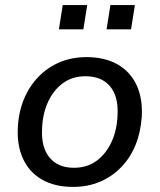

<svg xmlns="http://www.w3.org/2000/svg" viewBox="-20 -724 626 753"><path d="M267 9Q195 9 145 -19.5Q95 -48 70.5 -101Q46 -154 50 -224Q53 -285 74 -335.5Q95 -386 131 -423Q167 -460 214.5 -480Q262 -500 319 -500Q391 -500 441 -471.5Q491 -443 515.5 -390.5Q540 -338 536 -267Q532 -206 511.5 -155.5Q491 -105 455 -68Q419 -31 371.5 -11Q324 9 267 9ZM270 -66Q322 -66 359 -93.5Q396 -121 417.5 -167.5Q439 -214 441 -273Q445 -345 412 -385Q379 -425 315 -425Q264 -425 227 -398Q190 -371 168.5 -324.5Q147 -278 145 -219Q141 -147 174 -106.5Q207 -66 270 -66ZM398 -609 413 -704H509L494 -609ZM211 -609 226 -704H322L307 -609Z"/></svg>

Font: Nunito Sans 10pt Medium
Style: Italic
Weight: 500
Italic angle: -9°
Designer: Vernon Adams
Foundry: Vernon Adams
Version: Version 3.101;gftools[0.9.27]